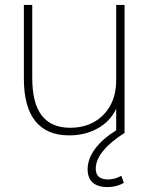

<svg xmlns="http://www.w3.org/2000/svg" viewBox="-20 -540 621 780"><path d="M261 10Q170 10 123.5 -48Q77 -106 77 -220V-520H111V-223Q111 -121 149.5 -71Q188 -21 265 -21Q322 -21 364 -45.5Q406 -70 429 -113Q452 -156 452 -213V-520H486V0H452V-98Q428 -47 377 -18.5Q326 10 261 10ZM416 220Q377 220 356.5 201.5Q336 183 336 148Q336 106 365.5 65.5Q395 25 454 -12L486 0Q429 36 399 73Q369 110 369 145Q369 189 419 189Q447 189 473 174L483 203Q454 220 416 220Z"/></svg>

Font: M PLUS 2 ExtraLight
Style: Regular
Weight: 250
Designer: Coji Morishita
Foundry: UNDERFOREST DESIGN
Version: Version 1.001